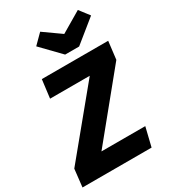

<svg xmlns="http://www.w3.org/2000/svg" viewBox="-245 -1056 1030 1165"><g transform="rotate(-30 270.0 -473.5)"><path d="M189 -132H496L464 0H-20L-6 -124L357 -565H79L95 -693H560L545 -568ZM494 -947 547 -878 390 -751H292L165 -882L230 -947L350 -862Z"/></g></svg>

Font: Szlgxwxxxixliatcpuztgldltzi
Style: Regular
Weight: 700
Italic angle: -8°
Designer: Carrois Corporate & Edenspiekermann
Foundry: Carrois Corporate GbR & Edenspiekermann AG
Version: Version 2.001